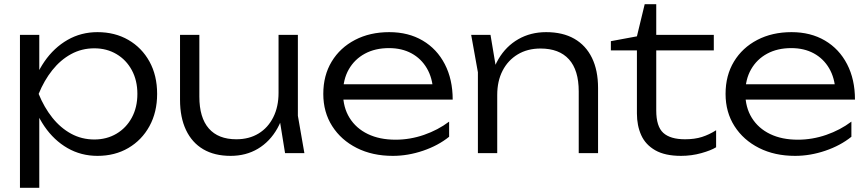

<svg xmlns="http://www.w3.org/2000/svg" viewBox="-20 -729 4129 914"><path d="M75 -563H167V-350L162 -332V-241L167 -212V165H75ZM124 -282Q146 -370 191.5 -436Q237 -502 301.5 -539Q366 -576 444 -576Q527 -576 591 -539Q655 -502 691.5 -436Q728 -370 728 -282Q728 -195 691.5 -128.5Q655 -62 591 -24.5Q527 13 444 13Q366 13 301.5 -24Q237 -61 191.5 -127.5Q146 -194 124 -282ZM634 -282Q634 -346 607.5 -395Q581 -444 534.5 -471.5Q488 -499 429 -499Q369 -499 318.5 -471.5Q268 -444 229 -395Q190 -346 164 -282Q190 -218 229 -169Q268 -120 318.5 -92.5Q369 -65 429 -65Q488 -65 534.5 -92.5Q581 -120 607.5 -169Q634 -218 634 -282Z M1078 13Q1001 13 947.5 -18.5Q894 -50 865.5 -110Q837 -170 837 -254V-563H929V-269Q929 -169 974 -117.5Q1019 -66 1105 -66Q1166 -66 1211 -93.5Q1256 -121 1281 -171Q1306 -221 1306 -287L1342 -266Q1336 -181 1300.5 -118Q1265 -55 1208 -21Q1151 13 1078 13ZM1337 0 1306 -192V-563H1398V-178L1429 0Z M1850 13Q1753 13 1678.5 -24.5Q1604 -62 1561.5 -128.5Q1519 -195 1519 -282Q1519 -370 1559 -436Q1599 -502 1670 -539Q1741 -576 1833 -576Q1924 -576 1992 -536Q2060 -496 2097.5 -423.5Q2135 -351 2135 -255H1589V-328H2096L2042 -295Q2039 -358 2012 -404Q1985 -450 1939 -475Q1893 -500 1832 -500Q1766 -500 1717 -473.5Q1668 -447 1640.5 -399Q1613 -351 1613 -286Q1613 -218 1644 -168Q1675 -118 1731 -91Q1787 -64 1863 -64Q1932 -64 1998.5 -87Q2065 -110 2118 -150V-78Q2066 -36 1994 -11.5Q1922 13 1850 13Z M2223 -563H2315L2347 -372V0H2255V-385ZM2580 -576Q2659 -576 2714 -544.5Q2769 -513 2798 -453.5Q2827 -394 2827 -310V0H2735V-294Q2735 -395 2688.5 -446.5Q2642 -498 2553 -498Q2491 -498 2444.5 -470Q2398 -442 2372.5 -392.5Q2347 -343 2347 -277L2310 -303Q2317 -387 2353 -448Q2389 -509 2447.5 -542.5Q2506 -576 2580 -576Z M2888 -489V-533L3012 -556L3049 -709H3104V-563H3378V-489H3104V-203Q3104 -127 3137.5 -96.5Q3171 -66 3241 -66Q3287 -66 3321.5 -77Q3356 -88 3389 -109V-28Q3365 -13 3318.5 0Q3272 13 3222 13Q3146 13 3099.5 -13.5Q3053 -40 3032.5 -85.5Q3012 -131 3012 -189V-489Z M3765 13Q3668 13 3593.5 -24.5Q3519 -62 3476.5 -128.5Q3434 -195 3434 -282Q3434 -370 3474 -436Q3514 -502 3585 -539Q3656 -576 3748 -576Q3839 -576 3907 -536Q3975 -496 4012.5 -423.5Q4050 -351 4050 -255H3504V-328H4011L3957 -295Q3954 -358 3927 -404Q3900 -450 3854 -475Q3808 -500 3747 -500Q3681 -500 3632 -473.5Q3583 -447 3555.5 -399Q3528 -351 3528 -286Q3528 -218 3559 -168Q3590 -118 3646 -91Q3702 -64 3778 -64Q3847 -64 3913.5 -87Q3980 -110 4033 -150V-78Q3981 -36 3909 -11.5Q3837 13 3765 13Z"/></svg>

Font: Unbounded Light
Style: Regular
Weight: 300
Designer: Luke Prowse, Jean-Baptiste Morizot, Fátima Lázaro, Florian Runge
Foundry: NaN
Version: Version 1.700